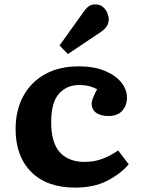

<svg xmlns="http://www.w3.org/2000/svg" viewBox="-20 -840 642 874"><path d="M322 14Q193 14 122 -57.5Q51 -129 51 -252Q51 -337 85.5 -401.5Q120 -466 184.5 -502Q249 -538 339 -538Q406 -538 455.5 -518Q505 -498 531.5 -465.5Q558 -433 558 -395Q558 -361 537 -336.5Q516 -312 474 -312Q437 -312 417 -327Q397 -342 397 -369Q397 -387 422 -434Q405 -443 385.5 -448Q366 -453 340 -453Q284 -453 248.5 -413.5Q213 -374 213 -285Q213 -189 253 -146Q293 -103 365 -103Q408 -103 444.5 -116.5Q481 -130 518 -155L566 -92Q527 -47 467 -16.5Q407 14 322 14ZM289 -594 251 -633 362 -788Q375 -806 386.5 -813Q398 -820 413 -820Q435 -820 448.5 -808.5Q462 -797 468.5 -781Q475 -765 475 -752Q475 -718 437 -693Z"/></svg>

Font: Literata 7pt
Style: Bold
Weight: 700
Designer: Latin by Veronika Burian and Jose Scaglione. Greek by Irene Vlachou. Cyrillic by Vera Evstafieva.
Foundry: TypeTogether
Version: Version 3.002